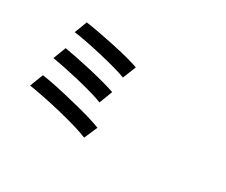

<svg xmlns="http://www.w3.org/2000/svg" viewBox="-121 -1098 1743 1478"><g transform="rotate(30 750.0 -359.0)"><path d="M716.8 30.3Q630.9 -5.9 445.3 -50.8Q281.2 -89.8 156.2 -109.4L202.1 -227.5Q322.3 -210 496.1 -166Q672.9 -124 767.6 -86.9ZM683.6 -263.7Q609.4 -293 457 -330.1Q318.4 -363.3 206.1 -381.8L249 -495.1Q348.6 -478.5 495.1 -445.3Q654.3 -408.2 728.5 -380.9ZM744.1 -519.5Q666 -549.8 504.9 -586.9Q347.7 -624 248 -636.7L291 -748Q385.7 -735.4 543 -702.1Q713.9 -666 791 -636.7Z"/></g></svg>

Font: Bpmf GenSeki Gothic B
Style: B
Weight: 700
Foundry: But Ko
Version: Version 1.320